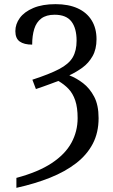

<svg xmlns="http://www.w3.org/2000/svg" viewBox="-20 -745 546 925"><path d="M59 112Q164 84 229 41Q294 -2 324 -57Q354 -112 354 -176Q354 -227 342.5 -261Q331 -295 310 -317Q289 -339 261 -355Q241 -347 222.5 -340.5Q204 -334 186.5 -327.5Q169 -321 153 -316L136 -361Q219 -388 265.5 -412.5Q312 -437 330.5 -469Q349 -501 349 -549Q349 -609 324 -641.5Q299 -674 243 -674Q203 -674 179 -656Q155 -638 145 -605.5Q135 -573 135 -530Q96 -530 75 -545Q54 -560 54 -595Q54 -629 75.5 -658.5Q97 -688 140.5 -706.5Q184 -725 248 -725Q310 -725 354 -705Q398 -685 421.5 -647Q445 -609 445 -556Q445 -508 426 -474.5Q407 -441 377.5 -419.5Q348 -398 314 -382Q348 -369 380 -344.5Q412 -320 433.5 -279.5Q455 -239 455 -176Q455 -106 427 -52.5Q399 1 346.5 41.5Q294 82 221.5 111Q149 140 59 160Z"/></svg>

Font: Noto Serif Condensed
Style: Regular
Weight: 400
Width: 3
Designer: Monotype Design Team
Foundry: Monotype Imaging Inc.
Version: Version 2.015